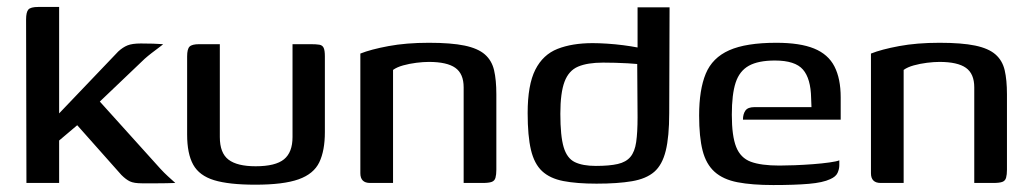

<svg xmlns="http://www.w3.org/2000/svg" viewBox="-20 -526 2964 552"><path d="M56 0 55 -470Q55 -491 61.5 -498.5Q68 -506 90 -506H150V-200L320 -378Q333 -390 346.5 -395.5Q360 -401 385 -401Q404 -401 420 -400.5Q436 -400 449 -399Q446 -396 436.5 -389Q427 -382 416 -373.5Q405 -365 396 -357L267 -234L441 -41Q452 -29 463 -19Q474 -9 484 0Q459 1 433.5 1Q408 1 388 1Q365 1 353.5 -4.5Q342 -10 329 -23L202 -166L150 -122V0Z M612 -399V-132Q612 -86 637 -67Q662 -48 715 -48Q772 -48 796.5 -68Q821 -88 821 -132V-399Q822 -399 829.5 -399Q837 -399 846 -399Q855 -399 863 -399Q871 -399 873 -399Q889 -399 898 -397.5Q907 -396 910.5 -388.5Q914 -381 914 -364V-146Q914 -93 898 -59.5Q882 -26 838.5 -10.5Q795 5 714 5Q638 5 595.5 -8Q553 -21 535.5 -52.5Q518 -84 518 -139V-364Q518 -385 525 -392Q532 -399 553 -399Q568 -399 582.5 -399Q597 -399 612 -399Z M1044 0Q1016 0 1016 -28V-372Q1046 -384 1097 -393.5Q1148 -403 1213 -403Q1277 -403 1315.5 -395Q1354 -387 1374 -369.5Q1394 -352 1400.5 -324Q1407 -296 1407 -255V-38Q1407 -24 1404.5 -15Q1402 -6 1393.5 -3Q1385 0 1368 0H1313V-275Q1313 -314 1289 -331Q1265 -348 1213 -348Q1197 -348 1177 -345.5Q1157 -343 1139 -338Q1121 -333 1110 -325V0Z M1497 -201Q1497 -282 1519 -325.5Q1541 -369 1583 -385.5Q1625 -402 1684 -402Q1702 -402 1725.5 -400.5Q1749 -399 1772 -396Q1795 -393 1813 -389.5Q1831 -386 1838 -382L1813 -370V-505H1905L1904 -201Q1904 -133 1894 -92.5Q1884 -52 1861 -32Q1838 -12 1797 -5Q1756 2 1695 2Q1638 2 1599.5 -5.5Q1561 -13 1538.5 -34Q1516 -55 1506.5 -95Q1497 -135 1497 -201ZM1693 -49Q1732 -49 1756 -54.5Q1780 -60 1792.5 -75Q1805 -90 1809 -117.5Q1813 -145 1813 -189L1812 -342Q1802 -343 1785 -344Q1768 -345 1749 -345.5Q1730 -346 1714 -346Q1669 -346 1642 -334.5Q1615 -323 1603 -291Q1591 -259 1591 -199Q1591 -135 1600.5 -103Q1610 -71 1632.5 -60Q1655 -49 1693 -49Z M2203 6Q2142 6 2100.5 -2Q2059 -10 2034.5 -32Q2010 -54 2000 -93Q1990 -132 1990 -194Q1990 -268 2009 -314Q2028 -360 2076.5 -381.5Q2125 -403 2212 -403Q2280 -403 2320.5 -386.5Q2361 -370 2379 -335Q2397 -300 2397 -246V-182H2116Q2116 -198 2123 -208Q2130 -218 2149 -218H2313L2312 -244Q2311 -300 2288.5 -326Q2266 -352 2208 -352Q2160 -352 2133 -337Q2106 -322 2095 -288.5Q2084 -255 2084 -196Q2084 -135 2096.5 -103.5Q2109 -72 2138.5 -61Q2168 -50 2221 -50Q2240 -50 2265.5 -51Q2291 -52 2317.5 -54Q2344 -56 2365 -59Q2386 -62 2393 -65V-51Q2393 -40 2388 -29Q2383 -18 2367 -11Q2346 -1 2305.5 2.5Q2265 6 2203 6Z M2512 0Q2484 0 2484 -28V-372Q2514 -384 2565 -393.5Q2616 -403 2681 -403Q2745 -403 2783.5 -395Q2822 -387 2842 -369.5Q2862 -352 2868.5 -324Q2875 -296 2875 -255V-38Q2875 -24 2872.5 -15Q2870 -6 2861.5 -3Q2853 0 2836 0H2781V-275Q2781 -314 2757 -331Q2733 -348 2681 -348Q2665 -348 2645 -345.5Q2625 -343 2607 -338Q2589 -333 2578 -325V0Z"/></svg>

Font: Genos Thin Medium
Style: Regular
Weight: 500
Version: Version 1.010